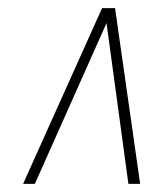

<svg xmlns="http://www.w3.org/2000/svg" viewBox="-20 -729 402 474"><path d="M37 -275 232 -709H264L326 -275H297L243 -672L66 -275Z"/></svg>

Font: Georama Condensed ExtraLight
Style: Italic
Weight: 200
Width: 3
Italic angle: -9°
Designer: Jean-Baptiste Levee
Foundry: Production Type
Version: Version 1.000